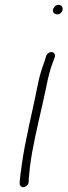

<svg xmlns="http://www.w3.org/2000/svg" viewBox="-20 -729 278 789"><path d="M198 -690C195 -679 204 -670 215 -670C226 -670 234 -677 237 -688C240 -699 232 -709 221 -709C210 -709 201 -701 198 -690ZM133 -370C128 -347 124 -324 118 -298C112 -272 106 -245 100 -216L82 -128C74 -88 64 -15 61 15V26C61 31 63 34 66 37C77 47 98 33 98 18V8C99 1 100 -16 103 -43C113 -123 135 -214 154 -298C160 -324 165 -348 170 -371C177 -408 186 -445 198 -475L205 -494C207 -499 206 -504 204 -508C197 -521 176 -515 170 -500L164 -480C152 -448 140 -410 133 -370Z"/></svg>

Font: Stray Cat
Style: ExtObl
Weight: 400
Version: Version 1.0